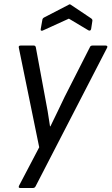

<svg xmlns="http://www.w3.org/2000/svg" viewBox="-20 -702 527 906"><path d="M75 185Q65 185 70 174L165 -7L69 -476Q66 -487 77 -487H140Q147 -487 149 -479L192 -247Q199 -212 205 -176.5Q211 -141 216 -106H218Q235 -141 252 -176Q269 -211 285 -245L404 -479Q407 -487 416 -487H479Q484 -487 486 -484Q488 -481 485 -476L148 177Q144 185 136 185ZM182 -558Q178 -556 174.5 -557.5Q171 -559 172 -564L180 -609Q181 -616 189 -620L303 -679Q309 -684 315 -679L409 -616Q417 -611 416 -604L410 -565Q407 -554 397 -559L305 -614Z"/></svg>

Font: Sofia Sans Semi Condensed
Style: Italic
Weight: 400
Italic angle: -9°
Designer: Botio Nikoltchev, Ani Petrova
Foundry: lettersoup
Version: Version 4.101